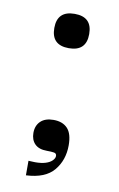

<svg xmlns="http://www.w3.org/2000/svg" viewBox="-70 -516 402 650"><g transform="rotate(10 130.5 -190.5)"><path d="M134 -356Q74 -356 74 -415Q74 -474 134 -474Q194 -474 194 -415Q194 -356 134 -356ZM66 43Q70 43 76 43.5Q82 44 89 44Q110 44 124.5 39.5Q139 35 147 27Q155 19 155 11Q155 2 146 0.5Q137 -1 121 -1Q94 -1 80 -15Q66 -29 66 -53Q66 -78 81.5 -93Q97 -108 126 -108Q157 -108 174 -90Q191 -72 191 -32Q191 19 161.5 54.5Q132 90 66 93Z"/></g></svg>

Font: Ojuju Medium
Style: Regular
Weight: 500
Designer: Chisaokwu Joboson, Mirko Velimirovic
Foundry: Udi Foundry
Version: Version 1.000